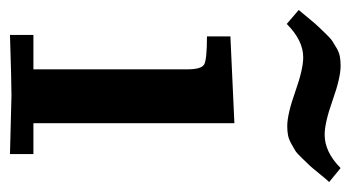

<svg xmlns="http://www.w3.org/2000/svg" viewBox="-180 -524 703 385"><g transform="rotate(90 171.5 -331.5)"><path d="M-1 -579Q5 -586 16.5 -600Q28 -614 33 -619Q38 -624 47 -633.5Q56 -643 61.5 -646.5Q67 -650 75.5 -655Q84 -660 92.5 -661.5Q101 -663 111 -663Q135 -663 180 -647Q225 -631 249 -631Q284 -631 316 -663L344 -640Q339 -635 326.5 -619.5Q314 -604 310 -600Q306 -596 296 -585.5Q286 -575 281 -572Q276 -569 267 -564Q258 -559 250 -557.5Q242 -556 232 -556Q208 -556 163 -572Q118 -588 94 -588Q60 -588 27 -555ZM49 0V-47H118V-356Q118 -384 108 -389.5Q98 -395 52 -395V-442L226 -450V-47H288V0Q180 -3 171 -3Q142 -3 49 0Z"/></g></svg>

Font: CMU Serif
Style: Bold
Weight: 700
Version: Version 0.7.0